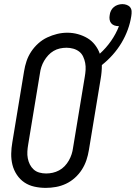

<svg xmlns="http://www.w3.org/2000/svg" viewBox="-20 -905 660 933"><path d="M202 8Q174 8 147 2Q120 -4 98.5 -18.5Q77 -33 62 -55.5Q47 -78 40.5 -104Q34 -130 34.5 -158Q35 -186 40 -214L97 -559Q101 -584 109 -608Q117 -632 131.5 -654Q146 -676 166 -694Q186 -712 209.5 -723Q233 -734 257.5 -740Q282 -746 307 -746Q334 -746 359 -739Q384 -732 405 -719.5Q426 -707 441.5 -687Q457 -667 465 -644Q496 -672 520 -706.5Q544 -741 558 -778Q558 -778 557 -778Q556 -778 556 -778Q545 -778 535.5 -781.5Q526 -785 520 -792.5Q514 -800 512.5 -810.5Q511 -821 513 -831Q514 -842 519 -852.5Q524 -863 533 -870.5Q542 -878 553 -881.5Q564 -885 575 -885Q586 -885 596.5 -881Q607 -877 613 -869Q619 -861 619.5 -850Q620 -839 618 -827Q613 -794 601 -761Q589 -728 570.5 -697Q552 -666 527.5 -638.5Q503 -611 475 -589Q475 -572 473.5 -555Q472 -538 469 -521L412 -176Q408 -151 400 -127Q392 -103 378 -81Q364 -59 344 -41Q324 -23 300.5 -12Q277 -1 252 3.5Q227 8 202 8ZM204 -62Q220 -62 236 -65.5Q252 -69 267 -77Q282 -85 294 -97.5Q306 -110 314.5 -125Q323 -140 328 -155.5Q333 -171 335 -187L392 -532Q395 -549 396 -566Q397 -583 394 -599Q391 -615 384 -630Q377 -645 364.5 -654.5Q352 -664 336 -668.5Q320 -673 303 -673Q287 -673 271 -669.5Q255 -666 240.5 -657.5Q226 -649 214.5 -636.5Q203 -624 194.5 -609.5Q186 -595 181 -579.5Q176 -564 174 -548L117 -203Q114 -186 113 -169Q112 -152 115 -136Q118 -120 125 -106Q132 -92 143.5 -81.5Q155 -71 171 -66.5Q187 -62 204 -62Z"/></svg>

Font: Iosevka Gothic
Style: Italic
Weight: 400
Italic angle: -9°
Monospace: yes
Designer: Belleve Invis
Foundry: Belleve Invis
Version: Version 15.5.1; ttfautohint (v1.8.4)